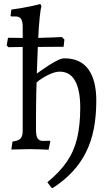

<svg xmlns="http://www.w3.org/2000/svg" viewBox="-20 -762 573 981"><path d="M249 199 242 196 222 169Q285 118 322 63.5Q359 9 374.5 -57.5Q390 -124 390 -212Q390 -301 364 -348.5Q338 -396 284 -396Q262 -396 228 -380Q194 -364 167 -341Q166 -317 165.5 -289Q165 -261 164.5 -230.5Q164 -200 164 -167Q164 -134 164 -98Q164 -67 172.5 -54.5Q181 -42 200 -42L235 -43L237 -39L228 3Q211 2 184 1Q157 0 137 0Q125 0 103.5 0.5Q82 1 38 2L44 -39Q73 -42 84.5 -54Q96 -66 96 -94V-626Q96 -653 87.5 -665.5Q79 -678 59 -678H38L34 -681L38 -713Q61 -716 87.5 -720.5Q114 -725 140 -730.5Q166 -736 186 -742L192 -729Q188 -722 183 -675Q178 -628 174.5 -553.5Q171 -479 168 -386Q175 -391 192.5 -403.5Q210 -416 232 -430Q254 -444 274.5 -454Q295 -464 308 -464Q391 -464 431.5 -408Q472 -352 472 -248Q472 -170 459.5 -105Q447 -40 420 14.5Q393 69 351 114.5Q309 160 249 199ZM23 -521 14 -530 21 -569Q21 -569 34.5 -569Q48 -569 69 -568.5Q90 -568 113.5 -568Q137 -568 158 -568Q174 -568 197.5 -569Q221 -570 243.5 -570.5Q266 -571 281 -572Q296 -573 296 -573L309 -560L305 -523L136 -522Q117 -522 97.5 -522Q78 -522 61 -521.5Q44 -521 33.5 -521Q23 -521 23 -521Z"/></svg>

Font: Alegreya
Style: Regular
Weight: 400
Designer: Juan Pablo del Peral
Foundry: Huerta Tipografica
Version: Version 2.009